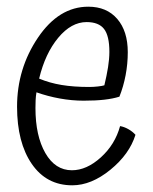

<svg xmlns="http://www.w3.org/2000/svg" viewBox="-20 -544 456 574"><path d="M97 -309Q128 -296 164 -290Q200 -284 247 -284Q259 -284 272.5 -285.5Q286 -287 292 -289Q299 -318 303 -343Q307 -368 307 -389Q307 -437 291 -457.5Q275 -478 239 -478Q193 -478 154 -431Q115 -384 97 -309ZM339 -167Q351 -165 363.5 -158Q376 -151 385 -141Q367 -83 310 -36.5Q253 10 196 10Q119 10 75 -54Q31 -118 31 -225Q31 -339 93.5 -431.5Q156 -524 244 -524Q299 -524 330.5 -487.5Q362 -451 362 -388Q362 -353 355.5 -319Q349 -285 337 -255Q318 -249 292 -246Q266 -243 230 -243Q195 -243 159 -249.5Q123 -256 89 -268Q87 -256 86.5 -244.5Q86 -233 86 -221Q86 -138 115.5 -86.5Q145 -35 195 -35Q239 -35 281.5 -73.5Q324 -112 339 -167Z"/></svg>

Font: Atma Light
Style: Regular
Weight: 300
Designer: Gregori Vincens, Jeremie Hornus, Riccardo Olocco, Yoann Minet.
Foundry: black foundry
Version: Version 1.102;PS 1.100;hotconv 1.0.86;makeotf.lib2.5.63406